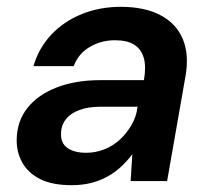

<svg xmlns="http://www.w3.org/2000/svg" viewBox="-20 -531 620 563"><path d="M190 12Q133 12 97.5 -6Q62 -24 45 -55Q28 -86 29 -123Q30 -176 60.5 -214.5Q91 -253 146 -274.5Q201 -296 275 -296H402Q409 -336 401.5 -361.5Q394 -387 373.5 -400Q353 -413 317 -413Q277 -413 243.5 -393.5Q210 -374 196 -337H78Q94 -391 131 -430Q168 -469 220.5 -490Q273 -511 334 -511Q404 -511 450.5 -486.5Q497 -462 516 -416.5Q535 -371 524 -308L470 0H363L368 -79Q354 -60 336 -43Q318 -26 295.5 -13.5Q273 -1 247 5.5Q221 12 190 12ZM233 -83Q261 -83 287 -93.5Q313 -104 333 -123Q353 -142 366.5 -166Q380 -190 383 -216L384 -218H274Q239 -218 213 -208.5Q187 -199 173 -181Q159 -163 159 -139Q158 -111 178 -97Q198 -83 233 -83Z"/></svg>

Font: DM Sans 20pt SemiBold
Style: Italic
Weight: 600
Italic angle: -10°
Version: Version 4.004;gftools[0.9.30]